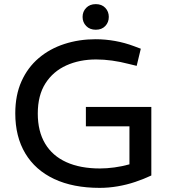

<svg xmlns="http://www.w3.org/2000/svg" viewBox="-20 -900 818 930"><path d="M463 10Q334 10 242.5 -33Q151 -76 102.5 -157Q54 -238 54 -351Q54 -439 84 -506Q114 -573 167.5 -618.5Q221 -664 292 -687Q363 -710 443 -710Q490 -710 537.5 -701.5Q585 -693 630 -676L662 -664L642 -581L605 -590Q563 -601 523 -606.5Q483 -612 446 -612Q365 -612 301 -583Q237 -554 200 -496Q163 -438 163 -350Q163 -264 198.5 -204.5Q234 -145 301.5 -114.5Q369 -84 464 -84Q497 -84 534 -89Q571 -94 607 -104V-288H396V-382H713V-50Q677 -33 635.5 -19Q594 -5 550 2.5Q506 10 463 10ZM444 -756Q415 -756 397.5 -774Q380 -792 380 -818Q380 -844 397.5 -862Q415 -880 444 -880Q473 -880 490 -862Q507 -844 507 -818Q507 -792 490 -774Q473 -756 444 -756Z"/></svg>

Font: REM
Style: Regular
Weight: 400
Designer: Octavio Pardo
Foundry: Ashler Design
Version: Version 1.005;gftools[0.9.28]